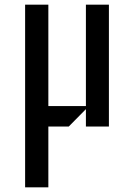

<svg xmlns="http://www.w3.org/2000/svg" viewBox="-20 -539 571 818"><path d="M444 0H346V-74L273 0H186V259H87V-519H186V-87H346V-519H444Z"/></svg>

Font: Iceberg
Style: Regular
Weight: 400
Designer: Victor Kharyk
Foundry: Cyreal (www.cyreal.org)
Version: Version 1.002